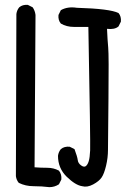

<svg xmlns="http://www.w3.org/2000/svg" viewBox="-20 -772 540 784"><path d="M181.6 -7.8Q150.4 -11.7 117.2 -11.7Q84 -11.7 56.6 -25.4Q46.9 -37.1 44.9 -52.7L46.9 -714.8Q48.8 -730.5 58.6 -742.2Q72.3 -753.9 93.8 -752L113.3 -742.2Q123 -728.5 125 -710.9L121.1 -88.9Q146.5 -86.9 172.9 -86.9Q199.2 -86.9 220.7 -75.2Q232.4 -60.5 230.5 -39.1L220.7 -19.5Q203.1 -7.8 181.6 -7.8ZM315.4 -11.7Q288.1 -15.6 252.4 -50.3Q216.8 -85 216.8 -135.7Q218.8 -151.4 228.5 -163.1Q242.2 -174.8 264.6 -172.9L284.2 -163.1Q295.9 -131.8 297.4 -118.7Q298.8 -105.5 311 -96.7Q323.2 -87.9 330.6 -93.8Q337.9 -99.6 342.3 -113.8Q346.7 -127.9 348.1 -157.7Q349.6 -187.5 340.8 -662.1Q311.5 -662.1 281.7 -662.1Q252 -662.1 228.5 -675.8Q216.8 -689.5 218.8 -710.9L228.5 -730.5Q255.9 -746.1 293.9 -740.2Q428.7 -736.3 463.9 -718.8Q475.6 -705.1 473.6 -683.6L463.9 -664.1Q448.2 -650.4 417 -654.3Q418.9 -608.4 421.9 -577.1Q424.8 -545.9 422.9 -368.7Q420.9 -191.4 420.9 -159.7Q420.9 -127.9 413.1 -95.2Q405.3 -62.5 395 -47.4Q384.8 -32.2 360.4 -19Q335.9 -5.9 315.4 -11.7Z"/></svg>

Font: JasonHandwriting4
Style: Regular
Weight: 400
Version: Version 1.01.21